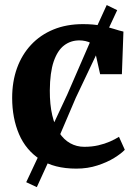

<svg xmlns="http://www.w3.org/2000/svg" viewBox="-20 -667 551 772"><path d="M286.8 11Q198.1 11 141.1 -26.1Q84.1 -63.3 56.5 -127.6Q29 -192 28.9 -273.2Q28.8 -338.6 48.3 -392.9Q67.9 -447.2 105 -486.9Q142 -526.6 194.7 -548.3Q247.4 -570 313.5 -570Q355.4 -570 386.1 -563.8Q416.8 -557.7 438.9 -550.5Q461.1 -543.3 476.3 -540L470.1 -368.7H382.6L357.9 -479Q356.1 -487.8 346.3 -493.4Q336.5 -499.1 323.6 -501.9Q310.7 -504.6 299.1 -504.6Q264.1 -504.6 237.6 -484.3Q211.1 -464 195.9 -419.8Q180.8 -375.6 180.3 -303.1Q180.1 -246.5 190 -204Q199.9 -161.4 218.3 -133.3Q236.8 -105.2 262.4 -91Q288.1 -76.7 318.8 -76.7Q349.6 -76.7 375.4 -82.7Q401.2 -88.7 422.1 -97.9Q443 -107.1 458.4 -116.9L481.8 -64.8Q468 -49.9 439.5 -32.2Q411 -14.5 371.8 -1.8Q332.7 11 286.8 11ZM128.1 85.4 85.4 65.6 137.5 -45.4 250.7 -287.5 361.9 -543.6 409.1 -646.7 451.2 -626.1 402.9 -522.6 284.8 -273.9 178.9 -26Z"/></svg>

Font: Merriweather Light
Style: Regular
Weight: 300
Designer: Eben Sorkin
Foundry: Eben Sorkin
Version: Version 2.100